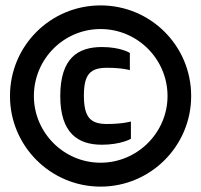

<svg xmlns="http://www.w3.org/2000/svg" viewBox="-20 -797 748 714"><path d="M354 -103C540 -103 690.9 -253.9 690.9 -439.9C690.9 -627 540 -776.9 354 -776.9C168 -776.9 17.1 -627 17.1 -439.9C17.1 -253.9 168 -103 354 -103ZM354 -191.9C216.8 -191.9 106 -304.2 106 -439.9C106 -577.1 216.8 -689 354 -689C491.2 -689 603 -577.1 603 -439.9C603 -304.2 491.2 -191.9 354 -191.9ZM358.9 -258.8C429.2 -258.8 466.8 -280.8 466.8 -280.8V-345.2C466.8 -345.2 436 -335.9 377.9 -335.9C315.9 -335.9 292 -360.8 292 -441.9C292 -521 315.9 -544.9 377.9 -544.9C436 -544.9 462.9 -536.1 462.9 -536.1V-600.1C462.9 -600.1 429.2 -622.1 358.9 -622.1C270 -622.1 204.1 -581.1 204.1 -439.9C204.1 -301.8 270 -258.8 358.9 -258.8Z"/></svg>

Font: Doppio One
Style: Regular
Weight: 400
Designer: Szymon Celej
Foundry: Sorkin Type Co
Version: Version 1.002